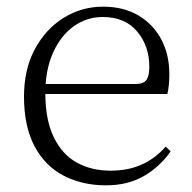

<svg xmlns="http://www.w3.org/2000/svg" viewBox="-20 -542 576 576"><path d="M298 14Q227 14 171 -15Q115 -44 83.5 -103.5Q52 -163 52 -252Q52 -334 84.5 -394.5Q117 -455 171 -488.5Q225 -522 289 -522Q351 -522 395.5 -495.5Q440 -469 464 -423.5Q488 -378 488 -320Q488 -283 482 -260H82V-290H387Q411 -290 419.5 -302.5Q428 -315 428 -341Q428 -404 391.5 -447.5Q355 -491 288 -491Q240 -491 201 -463Q162 -435 139 -383.5Q116 -332 116 -263Q116 -183 141 -131Q166 -79 210 -54.5Q254 -30 311 -30Q364 -30 404.5 -48Q445 -66 477 -102L492 -88Q459 -41 411 -13.5Q363 14 298 14Z"/></svg>

Font: Source Han Serif JP VF
Style: Regular
Weight: 250
Designer: Ryoko NISHIZUKA 西塚涼子 (kana & ideographs); Frank Grießhammer (Latin, Greek & Cyrillic); Wenlong ZHANG 张文龙 (bopomofo); San
Foundry: Adobe
Version: Version 2.001;hotconv 1.1.0;makeotfexe 2.6.0